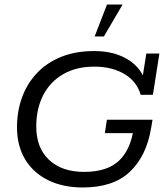

<svg xmlns="http://www.w3.org/2000/svg" viewBox="-20 -820 735 850"><path d="M346.3 10Q258.9 10 193 -22.4Q127.2 -54.8 91.2 -114.6Q55.3 -174.3 55.3 -256.6Q55.3 -327.1 77.4 -388.3Q99.6 -449.6 143.1 -495.9Q186.5 -542.2 250.3 -568.1Q314 -594 397.1 -594Q487.3 -594 548.9 -554.9Q610.4 -515.8 627.2 -446.2L607.6 -456L627.8 -583H685.6L657 -400.4H602.8Q585.6 -460 530.4 -492.5Q475.3 -525 397.9 -525Q317.2 -525 259.5 -491.5Q201.8 -458 171.2 -398.4Q140.5 -338.7 140.5 -259.7Q140.5 -165.5 197.1 -112.3Q253.8 -59 352.2 -59Q453.4 -59 505.9 -107.7Q558.3 -156.4 571.8 -252.3L599.4 -230.7H444.2L453.3 -290H655.2L648.8 -252Q628.2 -129.1 555 -59.6Q481.8 10 346.3 10ZM399 -658.5 453.6 -799.8H522.6L439.9 -658.5Z"/></svg>

Font: Rokkitt SemiBold
Style: Italic
Weight: 600
Italic angle: -9°
Designer: Vernon Adams
Foundry: Vernon Adams
Version: Version 3.103